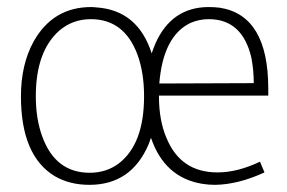

<svg xmlns="http://www.w3.org/2000/svg" viewBox="-20 -515 810 542"><path d="M726.6 -28.3 713.9 -58.6Q650.4 -28.3 593.8 -28.3Q490.2 -28.3 450.2 -125Q428.7 -174.8 428.7 -243.2V-245.1H737.3V-264.6Q737.3 -471.7 600.6 -493.2Q585 -495.1 569.3 -495.1Q464.8 -495.1 418.9 -392.6Q413.1 -378.9 408.2 -364.3Q369.1 -486.3 252 -494.1Q244.1 -495.1 237.3 -495.1Q129.9 -495.1 75.2 -398.4Q39.1 -333 39.1 -243.2Q39.1 -75.2 134.8 -17.6Q176.8 6.8 232.4 6.8Q350.6 6.8 399.4 -107.4Q403.3 -117.2 406.2 -126Q444.3 -13.7 550.8 3.9Q568.4 6.8 586.9 6.8Q652.3 5.9 726.6 -28.3ZM569.3 -460.9Q664.1 -460.9 689.5 -352.5Q696.3 -318.4 696.3 -280.3L429.7 -279.3Q440.4 -413.1 517.6 -450.2Q542 -460.9 569.3 -460.9ZM81.1 -243.2Q81.1 -370.1 147.5 -428.7Q185.5 -460.9 236.3 -460.9Q331.1 -460.9 368.2 -360.4Q386.7 -309.6 386.7 -243.2Q386.7 -108.4 315.4 -53.7Q280.3 -27.3 233.4 -27.3Q136.7 -27.3 99.6 -128.9Q81.1 -178.7 81.1 -243.2Z"/></svg>

Font: Yaldevi Colombo ExtraLight
Style: Regular
Weight: 275
Designer: Sol Matas, Denzil Rajitha, Kosala Senevirathne and Pathum Egodawatta
Foundry: Mooniak
Version: Version 1.020 ; ttfautohint (v1.6)